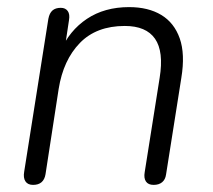

<svg xmlns="http://www.w3.org/2000/svg" viewBox="-20 -514 600 540"><path d="M73 6Q58 6 51.5 -4Q45 -14 48 -31L116 -461Q119 -477 127.5 -484.5Q136 -492 151 -492Q164 -492 170.5 -483Q177 -474 174 -457L160 -364L150 -370Q175 -428 224.5 -461Q274 -494 343 -494Q397 -494 433.5 -472Q470 -450 485.5 -406Q501 -362 490 -295L447 -23Q445 -9 436 -1.5Q427 6 412 6Q397 6 390.5 -3.5Q384 -13 387 -30L429 -295Q441 -369 416 -405Q391 -441 331 -441Q251 -441 204.5 -393Q158 -345 145 -264L108 -24Q103 6 73 6Z"/></svg>

Font: Nunito ExtraLight Light
Style: Italic
Weight: 300
Italic angle: -9°
Version: Version 3.602